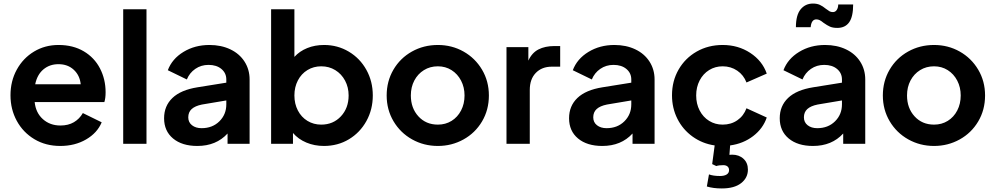

<svg xmlns="http://www.w3.org/2000/svg" viewBox="-20 -809 5599 1080"><path d="M39 -273Q39 -353 74.5 -417.5Q110 -482 171.5 -519Q233 -556 309 -556Q391 -556 451 -520.5Q511 -485 542.5 -424Q574 -363 574 -290Q574 -256 567 -235H175Q181 -175 221 -139Q261 -103 320 -103Q364 -103 395.5 -121.5Q427 -140 446 -173L552 -121Q527 -61 464 -24.5Q401 12 319 12Q237 12 173.5 -26Q110 -64 74.5 -129Q39 -194 39 -273ZM434 -335Q429 -385 395 -416.5Q361 -448 309 -448Q259 -448 224 -418.5Q189 -389 178 -335Z M673 -757H804V0H673Z M903 -144Q903 -213 950 -258Q997 -303 1091 -318L1253 -344V-362Q1253 -398 1225.5 -421Q1198 -444 1153 -444Q1111 -444 1078.5 -421.5Q1046 -399 1031 -362L924 -414Q948 -478 1012 -517Q1076 -556 1158 -556Q1224 -556 1275.5 -531.5Q1327 -507 1355.5 -462.5Q1384 -418 1384 -362V0H1260V-58Q1196 12 1090 12Q1004 12 953.5 -30Q903 -72 903 -144ZM1114 -88Q1175 -88 1214 -126.5Q1253 -165 1253 -222V-244L1116 -221Q1077 -213 1058 -195.5Q1039 -178 1039 -149Q1039 -121 1060 -104.5Q1081 -88 1114 -88Z M1628 -61V0H1505V-757H1636V-489Q1665 -521 1708 -538.5Q1751 -556 1803 -556Q1879 -556 1942 -518.5Q2005 -481 2041 -416Q2077 -351 2077 -272Q2077 -193 2041 -128Q2005 -63 1942.5 -25.5Q1880 12 1802 12Q1749 12 1703.5 -7Q1658 -26 1628 -61ZM1787 -108Q1854 -108 1897.5 -154.5Q1941 -201 1941 -272Q1941 -318 1921 -355.5Q1901 -393 1866 -414.5Q1831 -436 1787 -436Q1744 -436 1709.5 -415Q1675 -394 1655.5 -356.5Q1636 -319 1636 -272Q1636 -225 1655.5 -187.5Q1675 -150 1709.5 -129Q1744 -108 1787 -108Z M2155 -272Q2155 -352 2193 -417Q2231 -482 2297 -519Q2363 -556 2443 -556Q2522 -556 2587.5 -519Q2653 -482 2691.5 -417Q2730 -352 2730 -272Q2730 -191 2691.5 -126Q2653 -61 2587 -24.5Q2521 12 2443 12Q2364 12 2298 -25Q2232 -62 2193.5 -127Q2155 -192 2155 -272ZM2443 -108Q2486 -108 2520 -129Q2554 -150 2573.5 -187.5Q2593 -225 2593 -272Q2593 -318 2573.5 -355.5Q2554 -393 2520 -414.5Q2486 -436 2443 -436Q2399 -436 2364.5 -414.5Q2330 -393 2310.5 -356Q2291 -319 2291 -272Q2291 -201 2333.5 -154.5Q2376 -108 2443 -108Z M2829 -544H2952V-468Q2972 -512 3009 -531Q3046 -550 3099 -550H3131V-434H3084Q3028 -434 2994 -399Q2960 -364 2960 -303V0H2829Z M3181 -144Q3181 -213 3228 -258Q3275 -303 3369 -318L3531 -344V-362Q3531 -398 3503.5 -421Q3476 -444 3431 -444Q3389 -444 3356.5 -421.5Q3324 -399 3309 -362L3202 -414Q3226 -478 3290 -517Q3354 -556 3436 -556Q3502 -556 3553.5 -531.5Q3605 -507 3633.5 -462.5Q3662 -418 3662 -362V0H3538V-58Q3474 12 3368 12Q3282 12 3231.5 -30Q3181 -72 3181 -144ZM3392 -88Q3453 -88 3492 -126.5Q3531 -165 3531 -222V-244L3394 -221Q3355 -213 3336 -195.5Q3317 -178 3317 -149Q3317 -121 3338 -104.5Q3359 -88 3392 -88Z M3956 240 3968 172Q3992 181 4030 181Q4054 181 4067.5 172.5Q4081 164 4081 148Q4081 135 4072.5 127.5Q4064 120 4048 120Q4024 120 4009 125L3986 114L4000 9Q3931 -1 3876 -40.5Q3821 -80 3790.5 -140.5Q3760 -201 3760 -273Q3760 -353 3797 -417.5Q3834 -482 3899 -519Q3964 -556 4045 -556Q4132 -556 4200 -511.5Q4268 -467 4293 -395L4179 -345Q4163 -387 4127 -411.5Q4091 -436 4045 -436Q4003 -436 3969 -415Q3935 -394 3915.5 -356.5Q3896 -319 3896 -272Q3896 -225 3915.5 -187.5Q3935 -150 3969 -129Q4003 -108 4045 -108Q4092 -108 4127.5 -132.5Q4163 -157 4179 -200L4293 -148Q4272 -86 4216.5 -43.5Q4161 -1 4087 9L4083 62Q4088 61 4098 61Q4137 61 4162 84Q4187 107 4187 145Q4187 191 4149 221Q4111 251 4040 251Q3992 251 3956 240Z M4366 -144Q4366 -213 4413 -258Q4460 -303 4554 -318L4716 -344V-362Q4716 -398 4688.5 -421Q4661 -444 4616 -444Q4574 -444 4541.5 -421.5Q4509 -399 4494 -362L4387 -414Q4411 -478 4475 -517Q4539 -556 4621 -556Q4687 -556 4738.5 -531.5Q4790 -507 4818.5 -462.5Q4847 -418 4847 -362V0H4723V-58Q4659 12 4553 12Q4467 12 4416.5 -30Q4366 -72 4366 -144ZM4577 -88Q4638 -88 4677 -126.5Q4716 -165 4716 -222V-244L4579 -221Q4540 -213 4521 -195.5Q4502 -178 4502 -149Q4502 -121 4523 -104.5Q4544 -88 4577 -88ZM4612 -681Q4600 -691 4591 -695.5Q4582 -700 4572 -700Q4544 -700 4540 -656H4457Q4457 -724 4483.5 -756.5Q4510 -789 4553 -789Q4576 -789 4592 -781.5Q4608 -774 4625 -760Q4638 -750 4646 -745.5Q4654 -741 4665 -741Q4679 -741 4687 -753.5Q4695 -766 4695 -784H4779Q4779 -715 4756.5 -683.5Q4734 -652 4690 -652Q4665 -652 4649 -659Q4633 -666 4612 -681Z M4946 -272Q4946 -352 4984 -417Q5022 -482 5088 -519Q5154 -556 5234 -556Q5313 -556 5378.5 -519Q5444 -482 5482.5 -417Q5521 -352 5521 -272Q5521 -191 5482.5 -126Q5444 -61 5378 -24.5Q5312 12 5234 12Q5155 12 5089 -25Q5023 -62 4984.5 -127Q4946 -192 4946 -272ZM5234 -108Q5277 -108 5311 -129Q5345 -150 5364.5 -187.5Q5384 -225 5384 -272Q5384 -318 5364.5 -355.5Q5345 -393 5311 -414.5Q5277 -436 5234 -436Q5190 -436 5155.5 -414.5Q5121 -393 5101.5 -356Q5082 -319 5082 -272Q5082 -201 5124.5 -154.5Q5167 -108 5234 -108Z"/></svg>

Font: Eudoxus Sans
Style: Bold
Weight: 700
Designer: Stijn de Vries
Foundry: tokotype
Version: Version 2.005